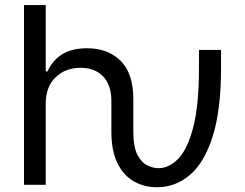

<svg xmlns="http://www.w3.org/2000/svg" viewBox="-20 -748 992 777"><path d="M615.2 9.8Q563.5 9.8 521.5 -14.2Q479.5 -38.1 455.1 -87.9Q430.7 -137.7 430.7 -215.3V-339.4Q430.7 -403.3 397.5 -438.5Q364.3 -473.6 305.7 -473.6Q245.1 -473.6 205.1 -435.3Q165 -397 165 -327.1V0H77.1V-727.5H165V-459H172.4Q191.9 -502.9 230.7 -527.8Q269.5 -552.7 333 -552.7Q416.5 -552.7 468 -502Q519.5 -451.2 519.5 -346.7V-215.3Q519.5 -153.8 536.1 -121.8Q552.7 -89.8 576.4 -78.6Q600.1 -67.4 621.1 -67.4Q665 -67.4 702.4 -106.7Q739.7 -146 762.5 -234.9Q785.2 -323.7 785.2 -472.7V-545.9H874.5V-472.7Q874.5 -302.7 840.8 -196.3Q807.1 -89.8 748.5 -40Q689.9 9.8 615.2 9.8Z"/></svg>

Font: Inter
Style: Regular
Weight: 400
Designer: Rasmus Andersson
Foundry: rsms
Version: Version 4.001;git-9221beed3